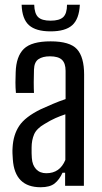

<svg xmlns="http://www.w3.org/2000/svg" viewBox="-20 -782 428 808"><path d="M151 6Q42 6 34 -111Q33 -124 32.5 -136.5Q32 -149 33 -162Q36 -215 61 -252.5Q86 -290 151 -322Q175 -333 202 -344.5Q229 -356 256 -365V-484Q256 -516 240.5 -530.5Q225 -545 190 -545Q160 -545 142 -533Q124 -521 123 -489Q122 -467 122 -436.5Q122 -406 123 -391H47Q45 -412 45 -435Q45 -458 46 -478Q48 -545 80.5 -576.5Q113 -608 193 -608Q274 -608 304 -575Q334 -542 334 -468L333 0H254V-55H243Q230 -26 210 -10Q190 6 151 6ZM175 -53Q232 -53 255 -109V-301Q234 -294 213.5 -285Q193 -276 167 -260Q134 -241 123.5 -216.5Q113 -192 113 -161Q113 -147 113 -137Q113 -127 114 -117Q116 -87 132 -70Q148 -53 175 -53ZM71 -762H124Q125 -725 140.5 -710Q156 -695 193 -695Q230 -695 246 -710Q262 -725 262 -762H316Q313 -702 284 -676Q255 -650 193 -650Q131 -650 102 -676Q73 -702 71 -762Z"/></svg>

Font: Big Shoulders Text
Style: Regular
Weight: 400
Designer: Patric King
Foundry: XO Type Co
Version: Version 1.000; ttfautohint (v1.8.2)